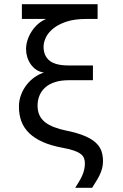

<svg xmlns="http://www.w3.org/2000/svg" viewBox="-20 -710 590 921"><path d="M85 -619.1H201.2C187.2 -613.3 174.3 -605.2 162.6 -595C150.9 -584.7 140.7 -573 132.1 -559.8C123.5 -546.6 116.8 -532.7 112.1 -518.1C107.3 -503.4 105 -488.8 105 -474.1C105 -461.4 106.9 -448.9 110.6 -436.5C114.3 -424.2 119.8 -412.8 127 -402.3C134.1 -391.9 143.1 -383.1 153.8 -375.7C164.6 -368.4 176.9 -363.8 190.9 -361.8C175.6 -357.3 160.8 -350 146.5 -340.1C132.2 -330.2 119.4 -318 108.2 -303.7C96.9 -289.4 87.9 -273.3 81.1 -255.4C74.2 -237.5 70.8 -218.4 70.8 -198.2C70.8 -172.2 74.8 -148.6 82.8 -127.4C90.7 -106.3 103.3 -87.5 120.4 -71C137.5 -54.6 159.2 -40.5 185.5 -28.8C211.9 -17.1 243.7 -7.8 280.8 -1C302.6 2.9 320.4 7.3 334.2 12.2C348.1 17.1 358.9 22.5 366.7 28.3C374.5 34.2 379.9 40.9 382.8 48.3C385.7 55.8 387.2 64.1 387.2 73.2C387.2 84.6 386 95.3 383.5 105.2C381.1 115.2 377.8 124.8 373.5 134C369.3 143.3 364.3 152.6 358.6 161.9C352.9 171.1 347 180.8 340.8 190.9H421.9C428.1 180.8 434.2 170.9 440.4 161.1C446.6 151.4 452.2 141.4 457.3 131.1C462.3 120.8 466.4 110.1 469.5 98.9C472.6 87.6 474.1 75.7 474.1 63C474.1 44.8 471.4 28.2 466.1 13.4C460.7 -1.4 451.5 -14.6 438.5 -26.4C425.5 -38.1 408 -48.6 386.2 -57.9C364.4 -67.1 337.1 -75.2 304.2 -82C280.1 -86.9 259 -92.8 241 -99.6C222.9 -106.4 207.9 -114.6 196 -124C184.2 -133.5 175.2 -144.7 169.2 -157.7C163.2 -170.7 160.2 -185.9 160.2 -203.1C160.2 -220.4 163.2 -236.4 169.2 -251.2C175.2 -266 184.3 -279 196.5 -290C208.7 -301.1 224.3 -309.7 243.2 -315.9C262 -322.1 284.3 -325.2 310.1 -325.2H425.8V-396H309.1C267.1 -396 236.6 -403.7 217.5 -419.2C198.5 -434.7 189 -456.9 189 -485.8C189 -499.5 192.5 -514.1 199.7 -529.5C206.9 -545 218.6 -559.4 234.9 -572.8C251.1 -586.1 272.3 -597.2 298.3 -606C324.4 -614.7 356.3 -619.1 394 -619.1H448.2V-689.9H85Z"/></svg>

Font: CodeNewRoman Nerd Font Mono
Style: Regular
Weight: 400
Monospace: yes
Designer: Sam Radian
Foundry: Code New Roman
Version: Version 2.00 November 29, 2014;Nerd Fonts 3.2.1